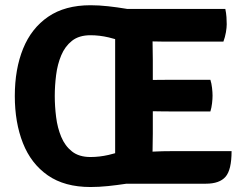

<svg xmlns="http://www.w3.org/2000/svg" viewBox="-20 -718 954 752"><path d="M527.5 -7Q505 -3 472 2Q439 7 403 10.8Q367 14.5 334.5 14.5Q233 14.5 167.2 -31.2Q101.5 -77 69.8 -157.5Q38 -238 38 -342Q38 -447.5 70.5 -527.5Q103 -607.5 168.8 -652.5Q234.5 -697.5 334.5 -697.5Q367.5 -697.5 403.5 -693.5Q439.5 -689.5 472.2 -684Q505 -678.5 527.5 -674.5V-528Q506 -539 474 -551Q442 -563 405.8 -571.5Q369.5 -580 334.5 -580Q289.5 -580 262 -558.2Q234.5 -536.5 219.8 -501.2Q205 -466 199.8 -424.2Q194.5 -382.5 194.5 -342Q194.5 -301.5 199.8 -259.5Q205 -217.5 219.8 -182Q234.5 -146.5 262 -124.8Q289.5 -103 334.5 -103Q369 -103 405.2 -111.2Q441.5 -119.5 473.8 -131.5Q506 -143.5 527.5 -154.5ZM431 -683H577.5V-557.5Q577.5 -536.5 578 -520.5Q578.5 -504.5 578.5 -484V-194Q578.5 -175.5 578 -159.8Q577.5 -144 577.5 -125V1.5H431ZM804 -405.5Q808.5 -391.5 810.5 -373.8Q812.5 -356 812.5 -343.5Q812.5 -330.5 810.5 -313.2Q808.5 -296 804 -281.5H646Q634 -281.5 611.5 -281.8Q589 -282 565.8 -282.5Q542.5 -283 526.5 -283V-404Q542.5 -404.5 565.8 -404.8Q589 -405 611.5 -405.2Q634 -405.5 646 -405.5ZM862.5 -683Q866 -666 867 -651Q868 -636 868 -623Q868 -610 864.8 -591.2Q861.5 -572.5 855 -555H646Q634 -555 611.8 -555.2Q589.5 -555.5 566.5 -556Q543.5 -556.5 527.5 -557V-683ZM887 -126Q887 -52.5 863.2 -25.5Q839.5 1.5 786.5 1.5H527.5V-121.5Q559 -123 587.2 -124.5Q615.5 -126 651.5 -126Z"/></svg>

Font: Signika Negative
Style: Bold
Weight: 700
Designer: Anna Giedry
Foundry: Anna Giedry
Version: Version 2.001